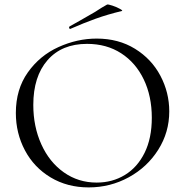

<svg xmlns="http://www.w3.org/2000/svg" viewBox="-20 -804 806 836"><path d="M49 -312Q49 -415 101 -488.5Q153 -562 234.5 -599Q316 -636 401 -636Q496 -636 568 -591.5Q640 -547 678.5 -474Q717 -401 717 -319Q717 -228 669 -152Q621 -76 540.5 -32Q460 12 366 12Q273 12 200.5 -31.5Q128 -75 88.5 -149.5Q49 -224 49 -312ZM641 -291Q641 -385 606 -458Q571 -531 507.5 -572Q444 -613 359 -613Q249 -613 187 -542Q125 -471 125 -347Q125 -253 160 -175.5Q195 -98 258 -53.5Q321 -9 401 -9Q469 -9 523.5 -42Q578 -75 609.5 -138.5Q641 -202 641 -291ZM286 -678Q282 -678 281 -682.5Q280 -687 283 -689Q316 -707 392 -751Q410 -763 423.5 -771Q437 -779 446 -784Q450 -786 469.5 -779.5Q489 -773 503 -765Q517 -757 510 -756Q448 -741 396.5 -722.5Q345 -704 288 -679Z"/></svg>

Font: Cormorant Unicase
Style: Regular
Weight: 400
Designer: Christian Thalmann (Catharsis Fonts)
Foundry: Catharsis Fonts
Version: Version 4.000